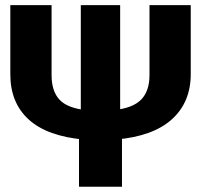

<svg xmlns="http://www.w3.org/2000/svg" viewBox="-20 -713 768 733"><path d="M310.8 -292.3 303.7 -179.8Q160.6 -192.4 90 -256.4Q19.4 -320.4 19.4 -429.1V-693.4H176.9V-426.2Q176.9 -364.8 207.3 -332.3Q237.6 -299.9 310.8 -292.3ZM423.5 -180.4 416.4 -292.9Q487.5 -300.5 519.1 -333Q550.7 -365.4 550.7 -426.2V-693.4H708.2V-430.2Q708.2 -322.6 636.2 -257.6Q564.3 -192.6 423.5 -180.4ZM438.7 -280.4 445.7 -198.7V0H281.6V-198L288.5 -279.8V-693.4H438.7Z"/></svg>

Font: Fira Sans Variable
Style: Regular
Weight: 400
Designer: Carrois Corporate & Edenspiekermann AG
Foundry: Carrois Corporate GbR & Edenspiekermann AG
Version: Version 4.202